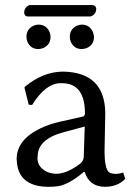

<svg xmlns="http://www.w3.org/2000/svg" viewBox="-20 -718 521 748"><path d="M331.1 -653.8H86.9Q74.7 -655.3 74.2 -668.9Q74.2 -686 88.4 -695.3Q92.8 -697.8 96.2 -698.2H340.8Q353.5 -696.8 355 -684.1Q355 -666 339.8 -656.7Q335 -654.3 331.1 -653.8ZM83 -574.2Q83 -604.5 110.4 -617.7Q120.1 -622.1 129.9 -622.1Q159.7 -622.1 172.9 -593.8Q176.8 -583.5 176.8 -574.2Q176.8 -543.5 148.4 -530.8Q139.2 -527.3 129.9 -526.9Q99.1 -526.9 86.9 -555.2Q83 -564.9 83 -574.2ZM252 -574.2Q252 -604.5 279.3 -617.7Q289.1 -622.1 298.8 -622.1Q328.6 -622.1 341.8 -593.8Q345.7 -583.5 346.2 -574.2Q346.2 -543.5 317.9 -530.8Q308.6 -527.3 298.8 -526.9Q268.1 -526.9 255.9 -555.2Q252 -564.9 252 -574.2ZM310.1 -225.1 225.1 -202.1Q138.2 -178.7 127.9 -122.6Q126.5 -112.3 126 -102.1Q126 -67.4 161.6 -49.3Q179.7 -41 200.2 -41Q240.7 -41.5 292 -80.1Q305.7 -91.8 306.2 -106ZM310.1 -47.9H306.2Q249.5 0 207 7.3Q190.4 9.8 169.9 9.8Q68.8 9.8 49.3 -64Q45.4 -80.1 44.9 -98.1Q44.9 -173.8 138.2 -218.3Q170.9 -233.9 210.9 -243.2L304.2 -264.2Q310.5 -268.1 311 -275.9Q311 -387.2 231 -393.6Q223.6 -394 214.8 -394Q157.2 -392.6 105 -309.1L91.8 -310.1L75.2 -377L78.1 -380.9Q147.9 -438.5 225.1 -439Q388.7 -436.5 390.1 -276.9Q390.1 -272.5 389.2 -231Q387.2 -144.5 387.2 -126Q387.7 -63.5 403.8 -47.9Q412.6 -40.5 433.1 -40.5Q445.8 -41 460 -45.9L467.8 -21Q438 9.8 388.2 9.8Q327.6 8.8 310.1 -47.9Z"/></svg>

Font: Linux Biolinum O
Style: Regular
Weight: 400
Designer: Philipp H. Poll
Foundry: Philipp H. Poll
Version: Version 1.0.4